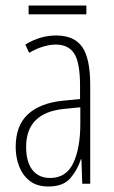

<svg xmlns="http://www.w3.org/2000/svg" viewBox="-20 -668 416 698"><path d="M184 -539Q250 -539 279 -497Q308 -455 308 -359V0H279L276 -89H274Q262 -51 236 -20.5Q210 10 156 10Q114 10 88 -10.5Q62 -31 49.5 -63.5Q37 -96 37 -133Q37 -212 82 -253Q127 -294 210 -302L271 -308V-356Q271 -440 250 -473Q229 -506 182 -506Q163 -506 138.5 -499Q114 -492 86 -476L72 -506Q126 -539 184 -539ZM212 -272Q75 -258 75 -134Q75 -79 98 -50Q121 -21 162 -21Q221 -21 246.5 -75.5Q272 -130 272 -218V-278ZM294 -648V-616H84V-648Z"/></svg>

Font: Noto Sans Tamil ExtraCondensed ExtraLight
Style: Regular
Weight: 200
Width: 2
Designer: Jelle Bosma - Monotype Design Team
Foundry: Monotype Imaging Inc.
Version: Version 2.004; ttfautohint (v1.8.4.7-5d5b)